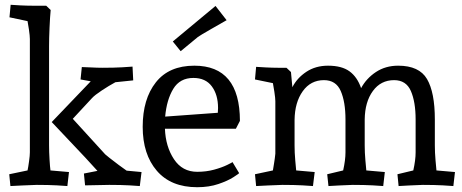

<svg xmlns="http://www.w3.org/2000/svg" viewBox="-20 -780 1949 810"><path d="M117.2 -755.9H174.8L193.8 -737.8Q190.9 -708 189 -663.1Q187 -618.2 187 -585V-167Q187 -139.2 189 -107.2Q190.9 -75.2 192.9 -61L271 -54.2L264.2 4.9Q255.4 3.9 220.2 2Q185.1 0 134.8 0Q108.9 1 74 2.4Q39.1 3.9 23.9 4.9L19 -44.9L96.2 -61Q99.1 -74.2 102.5 -99.1Q106 -124 106 -137.2V-615.2Q106 -628.4 102.1 -655.3Q98.1 -682.1 96.2 -690.9L20 -707L24.9 -759.8Q37.1 -758.8 65.7 -757.3Q94.2 -755.9 117.2 -755.9ZM412.1 -494.1Q461.9 -494.1 495.8 -496.1Q529.8 -498 539.1 -499L542 -440.9L466.8 -433.1Q439 -418 409.4 -398.4Q379.9 -378.9 368.2 -366.2L287.1 -278.8L423.8 -128.9Q430.7 -122.1 481 -84Q481 -84 514.2 -60.1L577.1 -54.2L569.8 4.9Q561 3.9 526.1 2Q491.2 0 440.9 0L338.9 2L334 -47.9L391.1 -59.1L339.8 -115.2L198.2 -265.1L362.8 -437L319.8 -444.8L325.2 -497.1Q335.9 -497.1 363 -495.6Q390.1 -494.1 412.1 -494.1Z M960.9 -96.2 988.8 -49.8Q988.8 -47.9 964.8 -32.5Q940.9 -17.1 901.4 -3.7Q861.8 9.8 812 9.8Q701.2 9.8 641.6 -59.6Q582 -128.9 582 -245.1Q582 -362.3 637.5 -432.6Q692.9 -502.9 799.8 -502.9Q991.7 -502.9 992.2 -270L975.1 -236.8H675.8Q678.7 -161.6 713.9 -108.4Q749 -55.2 812 -55.2Q850.1 -55.2 883.1 -64.2Q916 -73.2 938.5 -84.2Q960.9 -95.2 960.9 -96.2ZM676.8 -288.1 898.9 -304.2 899.9 -324.2Q899.9 -380.4 873.5 -415.8Q847.2 -451.2 795.9 -451.2Q738.8 -451.2 710.9 -405Q683.1 -358.9 676.8 -288.1ZM814.9 -624 742.2 -564 709 -605 889.2 -754.9 936 -694.8Q918.9 -685.1 871.6 -658Q824.2 -630.9 814.9 -624Z M1892.6 4.9Q1883.8 3.9 1848.6 2Q1813.5 0 1763.7 0Q1739.7 1 1707 2.4Q1674.3 3.9 1661.6 4.9L1656.7 -44.9L1723.6 -61Q1733.4 -105 1733.4 -137.2V-275.9Q1733.4 -350.1 1713.4 -396Q1693.4 -441.9 1642.6 -441.9Q1586.4 -441.9 1553 -396Q1519.5 -350.1 1518.6 -275.9V-167Q1518.6 -136.2 1521.5 -103.5Q1524.4 -70.8 1525.4 -61L1603.5 -54.2L1596.7 4.9Q1587.9 3.9 1552.7 2Q1517.6 0 1467.8 0Q1443.8 1 1411.1 2.4Q1378.4 3.9 1365.7 4.9L1360.4 -44.9L1427.7 -61Q1437.5 -105 1437.5 -137.2V-275.9Q1437.5 -350.1 1417.5 -396Q1397.5 -441.9 1346.7 -441.9Q1290.5 -441.9 1257.1 -395Q1223.6 -348.1 1222.7 -273.9V-167Q1222.7 -136.2 1225.6 -103.5Q1228.5 -70.8 1229.5 -61L1307.6 -54.2L1300.3 4.9Q1291.5 3.9 1256.6 2Q1221.7 0 1171.4 0Q1145.5 1 1110.6 2.4Q1075.7 3.9 1060.5 4.9L1055.7 -44.9L1131.3 -61Q1132.3 -68.8 1136 -89.8Q1139.6 -110.8 1141.6 -131.8V-353Q1141.6 -365.2 1137.5 -392.6Q1133.3 -419.9 1131.3 -429.2L1055.7 -444.8L1060.5 -498Q1072.8 -497.1 1101.1 -495.6Q1129.4 -494.1 1152.3 -494.1H1188.5L1207.5 -476.1L1213.4 -412.1Q1233.4 -451.2 1272.5 -477.1Q1311.5 -502.9 1363.8 -502.9Q1421.9 -502.9 1454.6 -479Q1487.3 -455.1 1503.4 -408.2Q1525.4 -449.2 1565.9 -476.1Q1606.4 -502.9 1659.7 -502.9Q1748.5 -502.9 1781.5 -446.5Q1814.5 -390.1 1814.5 -275.9V-167Q1814.5 -136.2 1817.4 -103.5Q1820.3 -70.8 1821.3 -61L1899.4 -54.2Z"/></svg>

Font: Sura
Style: Regular
Weight: 400
Designer: Carolina Giovagnoli
Foundry: Huerta Tipografica
Version: Version 1.003;PS 001.002;hotconv 1.0.70;makeotf.lib2.5.58329